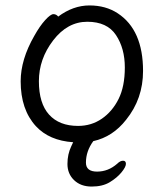

<svg xmlns="http://www.w3.org/2000/svg" viewBox="-20 -506 602 706"><path d="M411 96Q422 85 432.5 85Q443 85 443 96.5Q443 108 426.5 128Q410 148 383.5 164Q357 180 317 180Q277 180 252.5 156.5Q228 133 228 97Q228 61 242 32Q246 24 249 17Q161 11 112 -42Q56 -103 56 -207Q56 -287 106 -374Q126 -410 146 -432Q166 -454 176.5 -454Q187 -454 194 -445Q249 -486 309 -486Q369 -486 413 -457Q506 -396 506 -245Q506 -143 444 -66Q395 -3 323 13Q296 50 296 92Q296 125 337 125Q378 125 411 96ZM267 -43Q316 -43 354.5 -69.5Q393 -96 416 -142Q439 -188 439 -258Q439 -328 406.5 -377Q374 -426 301 -426Q228 -426 175.5 -357.5Q123 -289 123 -207.5Q123 -126 160.5 -84.5Q198 -43 267 -43Z"/></svg>

Font: LXGW WenKai TC
Style: Regular
Weight: 400
Designer: LXGW / Fontworks Inc.
Foundry: LXGW / Fontworks Inc.
Version: Version 1.330